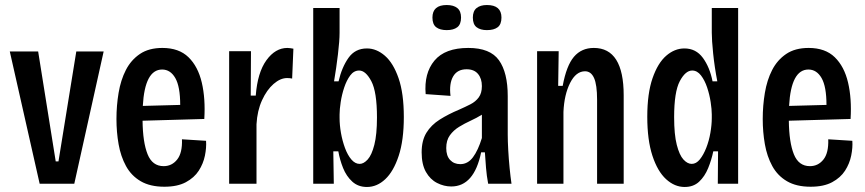

<svg xmlns="http://www.w3.org/2000/svg" viewBox="-20 -732 3448 765"><path d="M138 0 19 -527H132L202 -89H213L284 -527H393L276 0Z M635 12Q578 12 540.5 -10Q503 -32 482 -70.5Q461 -109 452.5 -157.5Q444 -206 444 -258Q444 -311 452.5 -362Q461 -413 481.5 -453Q502 -493 537.5 -517Q573 -541 627 -541Q693 -541 731 -504Q769 -467 784 -403Q799 -339 794 -258L548 -251Q549 -165 568 -117.5Q587 -70 632 -70Q665 -70 686 -96.5Q707 -123 705 -177L801 -171Q803 -144 796.5 -112Q790 -80 772 -52Q754 -24 720.5 -6Q687 12 635 12ZM626 -455Q557 -455 549 -310L698 -314Q698 -387 678.5 -421Q659 -455 626 -455Z M893 0V-528H980L979 -351H999Q1006 -443 1041.5 -492Q1077 -541 1125 -541Q1131 -541 1137 -540Q1143 -539 1149 -538L1144 -419Q1135 -421 1124 -421Q1097 -421 1070 -397.5Q1043 -374 1024 -332.5Q1005 -291 1002 -237V0Z M1442 13Q1407 13 1383.5 -8.5Q1360 -30 1347 -62.5Q1334 -95 1328 -129H1308L1310 0H1228V-700H1333V-601Q1333 -570 1326.5 -515.5Q1320 -461 1311 -408H1329Q1342 -464 1368.5 -501.5Q1395 -539 1442 -539Q1480 -539 1513.5 -510Q1547 -481 1568 -420.5Q1589 -360 1589 -266Q1589 -173 1568.5 -111Q1548 -49 1515 -18Q1482 13 1442 13ZM1413 -79Q1429 -79 1445 -96.5Q1461 -114 1471.5 -155Q1482 -196 1482 -264Q1482 -366 1459.5 -408.5Q1437 -451 1411 -451Q1390 -451 1375.5 -431.5Q1361 -412 1351.5 -383.5Q1342 -355 1337.5 -325.5Q1333 -296 1333 -276V-262Q1333 -234 1338.5 -202.5Q1344 -171 1354.5 -142.5Q1365 -114 1380 -96.5Q1395 -79 1413 -79Z M1778 11Q1749 11 1721.5 -3Q1694 -17 1677 -47Q1660 -77 1660 -125Q1660 -172 1679 -203Q1698 -234 1732 -255.5Q1766 -277 1809 -295Q1834 -306 1854.5 -316.5Q1875 -327 1887.5 -344Q1900 -361 1900 -389Q1900 -419 1884.5 -437.5Q1869 -456 1839 -456Q1802 -456 1785.5 -427.5Q1769 -399 1775 -350L1676 -357Q1669 -440 1711 -490.5Q1753 -541 1846 -541Q1933 -541 1968 -492Q2003 -443 2003 -349V-196Q2003 -170 2005 -134Q2007 -98 2010.5 -62.5Q2014 -27 2018 0H1925Q1919 -32 1916.5 -63Q1914 -94 1912 -125H1897Q1869 11 1778 11ZM1814 -78Q1844 -78 1864.5 -105.5Q1885 -133 1900 -182V-275Q1879 -262 1855 -251Q1831 -240 1809 -226.5Q1787 -213 1772.5 -193Q1758 -173 1758 -142Q1758 -111 1773.5 -94.5Q1789 -78 1814 -78ZM1920 -612Q1894 -612 1879 -623.5Q1864 -635 1864 -662Q1864 -688 1879 -700Q1894 -712 1920 -712Q1978 -712 1978 -662Q1978 -635 1963 -623.5Q1948 -612 1920 -612ZM1760 -612Q1733 -612 1718 -623.5Q1703 -635 1703 -662Q1703 -712 1760 -712Q1787 -712 1802 -700Q1817 -688 1817 -662Q1817 -635 1802 -623.5Q1787 -612 1760 -612Z M2120 0V-528H2206L2204 -390H2222Q2237 -471 2267 -506Q2297 -541 2346 -541Q2465 -541 2465 -352V0H2359V-335Q2359 -394 2347 -421Q2335 -448 2311 -448Q2275 -448 2251.5 -401.5Q2228 -355 2225 -286V0Z M2708 13Q2668 13 2634 -18Q2600 -49 2579.5 -111.5Q2559 -174 2559 -267Q2559 -360 2580 -420.5Q2601 -481 2634.5 -510Q2668 -539 2707 -539Q2753 -539 2780.5 -501.5Q2808 -464 2819 -408H2838Q2827 -465 2821.5 -518.5Q2816 -572 2816 -602V-700H2921V0H2840L2841 -129H2822Q2815 -95 2801.5 -62Q2788 -29 2765.5 -8Q2743 13 2708 13ZM2736 -79Q2754 -79 2768.5 -97Q2783 -115 2794 -143Q2805 -171 2810.5 -203Q2816 -235 2816 -262V-276Q2816 -296 2811.5 -325.5Q2807 -355 2797.5 -383.5Q2788 -412 2773 -431.5Q2758 -451 2738 -451Q2711 -451 2688.5 -408.5Q2666 -366 2666 -265Q2666 -196 2676.5 -155Q2687 -114 2703 -96.5Q2719 -79 2736 -79Z M3210 12Q3153 12 3115.5 -10Q3078 -32 3057 -70.5Q3036 -109 3027.5 -157.5Q3019 -206 3019 -258Q3019 -311 3027.5 -362Q3036 -413 3056.5 -453Q3077 -493 3112.5 -517Q3148 -541 3202 -541Q3268 -541 3306 -504Q3344 -467 3359 -403Q3374 -339 3369 -258L3123 -251Q3124 -165 3143 -117.5Q3162 -70 3207 -70Q3240 -70 3261 -96.5Q3282 -123 3280 -177L3376 -171Q3378 -144 3371.5 -112Q3365 -80 3347 -52Q3329 -24 3295.5 -6Q3262 12 3210 12ZM3201 -455Q3132 -455 3124 -310L3273 -314Q3273 -387 3253.5 -421Q3234 -455 3201 -455Z"/></svg>

Font: Bricolage Grotesque 12pt Condensed Medium
Style: Regular
Weight: 500
Width: 3
Designer: Mathieu Triay
Foundry: Atelier Triay
Version: Version 1.001; ttfautohint (v1.8.4.7-5d5b);gftools[0.9.33.de